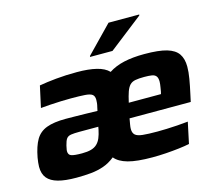

<svg xmlns="http://www.w3.org/2000/svg" viewBox="-103 -852 1122 991"><g transform="rotate(-15 457.5 -357.0)"><path d="M189 8Q129 8 91 -2.5Q53 -13 34.5 -35.5Q16 -58 16 -96Q16 -106 17.5 -119Q19 -132 21 -144Q32 -203 52 -237Q72 -271 110.5 -285.5Q149 -300 213 -300Q231 -300 260 -299.5Q289 -299 321.5 -298.5Q354 -298 382 -297L386 -316Q389 -327 390 -337Q391 -347 391 -354Q391 -374 380 -382.5Q369 -391 341.5 -393Q314 -395 266 -395Q243 -395 213 -394Q183 -393 154 -391Q125 -389 104 -387L129 -501Q168 -508 219.5 -513Q271 -518 331 -518Q393 -518 435.5 -507.5Q478 -497 500 -474Q535 -497 582 -507.5Q629 -518 691 -518Q768 -518 810.5 -505.5Q853 -493 871 -466.5Q889 -440 889 -398Q889 -370 883 -334.5Q877 -299 867 -254L859 -217H532Q529 -200 526.5 -186Q524 -172 524 -162Q524 -141 535.5 -130.5Q547 -120 575.5 -117Q604 -114 654 -114Q675 -114 703 -115Q731 -116 761 -118Q791 -120 818 -123L794 -10Q771 -5 737.5 -1Q704 3 667 5.5Q630 8 595 8Q512 8 465 -5Q418 -18 396 -45Q366 -21 334 -10Q302 1 266.5 4.5Q231 8 189 8ZM249 -106Q278 -106 297.5 -111.5Q317 -117 329.5 -129Q342 -141 349.5 -159Q357 -177 362 -201L365 -217H264Q236 -217 219.5 -214.5Q203 -212 195 -201.5Q187 -191 181 -166Q180 -159 178 -151Q176 -143 176 -137Q176 -117 192 -111.5Q208 -106 249 -106ZM549 -296H721L724 -308Q726 -320 727.5 -329Q729 -338 730 -346Q731 -354 731 -360Q731 -380 723.5 -389.5Q716 -399 700.5 -401.5Q685 -404 660 -404Q631 -404 612.5 -400.5Q594 -397 583 -385.5Q572 -374 564.5 -353Q557 -332 549 -296ZM417 -576 418 -581 555 -722H719L718 -717L537 -576Z"/></g></svg>

Font: Saira SemiExpanded
Style: Bold Italic
Weight: 700
Width: 6
Italic angle: -12°
Designer: Hector Gatti with collaboration of the Omnibus-Type team
Foundry: Omnibus-Type
Version: Version 1.101